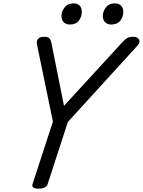

<svg xmlns="http://www.w3.org/2000/svg" viewBox="-20 -1109 851 1143"><path d="M209 14Q165 14 174 -14L295 -385L200 -845Q196 -865 206.5 -877.5Q217 -890 243 -890Q266 -890 274 -881Q282 -872 286 -854L361 -479L705 -854Q721 -872 734.5 -881Q748 -890 774 -890Q798 -890 807.5 -874Q817 -858 799 -838L384 -383L264 -14Q255 14 209 14ZM395 -963Q374 -963 360 -976Q346 -989 346 -1014Q346 -1041 364.5 -1065Q383 -1089 419 -1089Q439 -1089 453 -1076.5Q467 -1064 467 -1038Q467 -1010 450 -986.5Q433 -963 395 -963ZM641 -963Q621 -963 606.5 -976Q592 -989 592 -1014Q592 -1041 610.5 -1065Q629 -1089 665 -1089Q685 -1089 699.5 -1076.5Q714 -1064 714 -1038Q714 -1010 696.5 -986.5Q679 -963 641 -963Z"/></svg>

Font: Playwrite DK Uloopet
Style: Regular
Weight: 400
Designer: Veronika Burian, José Scaglione
Foundry: TypeTogether
Version: Version 1.002